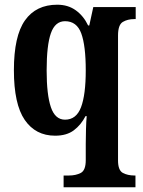

<svg xmlns="http://www.w3.org/2000/svg" viewBox="-20 -566 607 815"><path d="M250 229V179H273Q302 179 323 168Q344 157 344 114V46Q344 17 345 -17.5Q346 -52 348 -73H343Q324 -36 293.5 -13Q263 10 214 10Q131 10 85 -57Q39 -124 39 -268Q39 -413 86 -479.5Q133 -546 223 -546Q269 -546 302 -522Q335 -498 354 -458H359L376 -536H556V-485H550Q522 -485 501.5 -473Q481 -461 481 -415V115Q481 157 501.5 168Q522 179 551 179H555V229ZM256 -58Q304 -58 324 -111Q344 -164 344 -267Q344 -372 325 -424Q306 -476 256 -476Q214 -476 196 -425Q178 -374 178 -267Q178 -164 196 -111Q214 -58 256 -58Z"/></svg>

Font: Noto Serif Khmer Condensed
Style: Bold
Weight: 700
Width: 3
Designer: Danh Hong and the Monotype Design Team
Foundry: Monotype Imaging Inc.
Version: Version 2.004; ttfautohint (v1.8.4.7-5d5b)